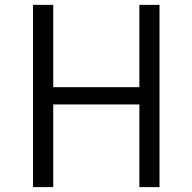

<svg xmlns="http://www.w3.org/2000/svg" viewBox="-20 -767 789 787"><path d="M115.2 -747.1H198.2V-409.7H551.3V-747.1H633.8V0H551.3V-338.9H198.2V0H115.2Z"/></svg>

Font: Armata
Style: Regular
Weight: 400
Designer: Viktoriya Grabowska
Foundry: Viktoriya Grabowska
Version: Version 1.002